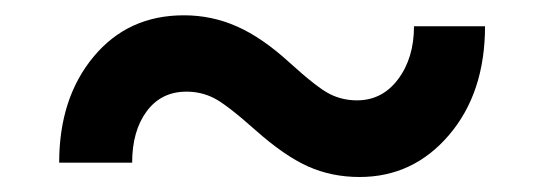

<svg xmlns="http://www.w3.org/2000/svg" viewBox="-20 -431 726 256"><path d="M626.7 -396Q626.7 -307.3 578.8 -251.1Q531 -195 459.4 -195Q422.2 -195 390.7 -209.1Q359.2 -223.2 320.4 -257.7Q281.6 -292.2 264.7 -300.5Q247.9 -308.8 228.7 -308.8Q195 -308.8 175.6 -282.6Q156.2 -256.4 156.2 -214.1H58.9Q58.9 -300.3 104.8 -355.4Q150.6 -410.6 225.2 -410.6Q262.5 -410.6 296 -395.7Q329.5 -380.9 366 -347.6Q402.5 -314.4 419.4 -305.8Q436.3 -297.2 455.9 -297.2Q489.7 -297.2 510.8 -325.4Q532 -353.7 532 -396Z"/></svg>

Font: Vazir FD Medium
Style: Regular
Weight: 500
Foundry: DejaVu fonts team - Redesigned by Saber Rastikerdar
Version: Version 21.10;October 20, 2019;FontCreator 12.0.0.2547 64-bi